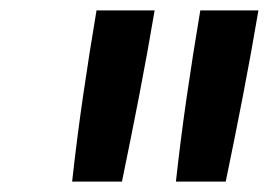

<svg xmlns="http://www.w3.org/2000/svg" viewBox="-20 -792 540 370"><path d="M119 -442Q128 -524 140 -606.5Q152 -689 166 -772H278Q264 -689 248 -606.5Q232 -524 215 -442ZM319 -442Q328 -524 340 -606.5Q352 -689 366 -772H478Q464 -689 448 -606.5Q432 -524 415 -442Z"/></svg>

Font: Iosevka Semibold Oblique
Style: Regular
Weight: 600
Italic angle: -9°
Monospace: yes
Designer: Belleve Invis
Foundry: Belleve Invis
Version: Version 32.5.0; ttfautohint (v1.8.4)